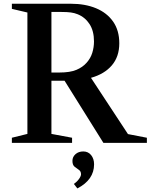

<svg xmlns="http://www.w3.org/2000/svg" viewBox="-20 -782 824 1051"><path d="M45 0V-28L130 -49V-713.5L45 -733.5V-761.5H368.5Q446 -761.5 505.8 -736.8Q565.5 -712 599.2 -663.8Q633 -615.5 633 -545Q633 -472 592.2 -424.2Q551.5 -376.5 478 -356L680.5 -48L784 -28V0H546L333.5 -340H261.5V-49L374.5 -28V0ZM261.5 -385H305Q363.5 -385 398 -399.5Q432.5 -414 454 -438.5Q476 -463 485.2 -493.2Q494.5 -523.5 494.5 -555Q494.5 -612.5 470.2 -650Q446 -687.5 405 -704Q388 -711 367.8 -713.8Q347.5 -716.5 317 -716.5H261.5ZM403.5 249.5 384.5 225Q402 212.5 412.8 197.2Q423.5 182 423.5 172Q423.5 155.5 411.8 147.8Q400 140 388.2 130.5Q376.5 121 376.5 98.5Q376.5 77 393.2 62Q410 47 436 47Q462.5 47 478.8 67Q495 87 495 117.5Q495 202 403.5 249.5Z"/></svg>

Font: Libre Caslon Text Medium
Style: Regular
Weight: 500
Designer: Pablo Impallari, Rodrigo Fuenzalida, Katja Schimmel
Foundry: Pablo Impallari, Rodrigo Fuenzalida
Version: Version 2.000